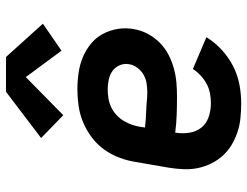

<svg xmlns="http://www.w3.org/2000/svg" viewBox="-112 -704 824 640"><g transform="rotate(-90 300.0 -384.0)"><path d="M276 8Q251 8 226.5 5.5Q202 3 179.5 -4.5Q157 -12 137 -24Q117 -36 101.5 -53Q86 -70 75.5 -91Q65 -112 60 -135.5Q55 -159 56 -183.5Q57 -208 61 -233L80 -343Q84 -370 94 -397Q104 -424 121 -448Q138 -472 162 -490Q186 -508 212.5 -519Q239 -530 267 -534Q295 -538 322 -538Q350 -538 377.5 -534Q405 -530 429 -520Q453 -510 473.5 -493.5Q494 -477 506.5 -454Q519 -431 523.5 -404Q528 -377 523 -350Q519 -326 507.5 -304Q496 -282 478 -264Q460 -246 438 -234.5Q416 -223 392 -216.5Q368 -210 345 -208Q322 -206 298 -206Q268 -206 238 -207Q208 -208 178 -212Q174 -189 177.5 -165.5Q181 -142 194.5 -125Q208 -108 230 -100.5Q252 -93 276 -93Q292 -93 308.5 -96Q325 -99 340 -107Q355 -115 368 -127Q381 -139 390 -153L496 -108Q479 -80 454 -57Q429 -34 399.5 -19Q370 -4 338.5 2Q307 8 276 8ZM313 -305Q328 -305 343 -307.5Q358 -310 371 -317.5Q384 -325 394 -338Q404 -351 406 -366Q409 -382 402.5 -397Q396 -412 383.5 -421Q371 -430 354.5 -433.5Q338 -437 322 -437Q307 -437 292 -434.5Q277 -432 263 -425.5Q249 -419 237 -408Q225 -397 217 -383.5Q209 -370 204 -355.5Q199 -341 197 -327L195 -313Q209 -311 224 -310Q239 -309 254 -308.5Q269 -308 283.5 -306.5Q298 -305 313 -305ZM236 -585 160 -659 314 -776H430L541 -653L451 -591L363 -710Z"/></g></svg>

Font: Iosevka Slab Extended
Style: Bold Italic
Weight: 700
Width: 7
Italic angle: -9°
Monospace: yes
Designer: Belleve Invis
Foundry: Belleve Invis
Version: Version 11.1.0; ttfautohint (v1.8.3)